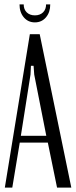

<svg xmlns="http://www.w3.org/2000/svg" viewBox="-20 -855 348 875"><path d="M116 -699H161L305 0H240L198 -205H70L36 0H2ZM119 -515 75 -236H191L136 -515L133 -555H121ZM190 -835H209Q209 -799 189.5 -776Q170 -753 139 -753Q108 -753 88.5 -776Q69 -799 69 -835H88Q88 -812 102 -798.5Q116 -785 139 -785Q162 -785 176 -798.5Q190 -812 190 -835Z"/></svg>

Font: Moniqa Paragraph
Style: Regular
Weight: 400
Designer: Rajesh Rajput
Foundry: Rajesh Rajput
Version: Version 1.000